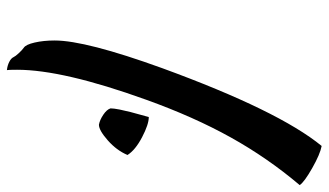

<svg xmlns="http://www.w3.org/2000/svg" viewBox="-216 -654 943 551"><g transform="rotate(90 255.5 -378.5)"><path d="M96.2 -64Q96.2 -153.3 175.8 -373Q297.9 -707 398.9 -830.1Q422.4 -825.7 462.4 -803Q502.4 -780.3 511.2 -767.1Q433.1 -674.8 374.3 -569.1Q315.4 -463.4 266.1 -326.2Q180.2 -87.9 180.2 43.9Q180.2 68.4 181.2 73.2Q168 71.8 157.5 66.4Q147 61 144 54.2Q141.6 48.8 132.6 39.1Q123.5 29.3 117.2 24.9Q107.9 19 102.1 -6.3Q96.2 -31.7 96.2 -64ZM337.9 -190.9Q324.2 -193.4 309.3 -203.4Q294.4 -213.4 291 -224.1Q291 -233.4 294.4 -250.5Q297.9 -267.6 301.5 -281.5Q305.2 -295.4 310.1 -313Q314.9 -330.6 315.9 -334Q336.9 -334 373.8 -314.7Q410.6 -295.4 424.8 -272.9Q411.6 -241.7 382.8 -216.3Q354 -190.9 337.9 -190.9Z"/></g></svg>

Font: Kaushan Script
Style: Regular
Weight: 400
Designer: Pablo Impallari
Foundry: Pablo Impallari
Version: Version 1.002